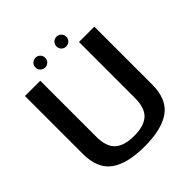

<svg xmlns="http://www.w3.org/2000/svg" viewBox="-211 -933 1083 1083"><g transform="rotate(-45 331.0 -391.0)"><path d="M324 4Q461 4 531 -46.2Q601 -96.5 601 -214.5V-675H478.5V-229Q478.5 -148.5 440.5 -114.2Q402.5 -80 324 -80Q246 -80 207.8 -114.2Q169.5 -148.5 169.5 -229V-675H47.5V-214.5Q47.5 -96.5 117.2 -46.2Q187 4 324 4ZM242.5 -708Q258.5 -708 269.8 -719.2Q281 -730.5 281 -746.5Q281 -763 269.8 -774.5Q258.5 -786 242.5 -786Q226 -786 214.5 -774.5Q203 -763 203 -746.5Q203 -730.5 214.5 -719.2Q226 -708 242.5 -708ZM409.5 -708Q426.5 -708 437.8 -719.2Q449 -730.5 449 -746.5Q449 -763 437.8 -774.5Q426.5 -786 409.5 -786Q393.5 -786 382.2 -774.5Q371 -763 371 -746.5Q371 -730.5 382.2 -719.2Q393.5 -708 409.5 -708Z"/></g></svg>

Font: Anybody Thin Medium
Style: Regular
Weight: 500
Version: Version 1.113;gftools[0.9.25]